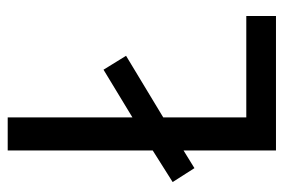

<svg xmlns="http://www.w3.org/2000/svg" viewBox="-142 -612 754 511"><g transform="rotate(-90 235.5 -357.0)"><path d="M90 0V-246L43 -217L6 -275L90 -328V-714H178V-382L305 -459L342 -399L178 -300V-79H448V0Z"/></g></svg>

Font: Noto Sans Khmer SemiCondensed
Style: Regular
Weight: 400
Width: 4
Designer: Danh Hong and the Monotype Design Team
Foundry: Monotype Imaging Inc.
Version: Version 2.004